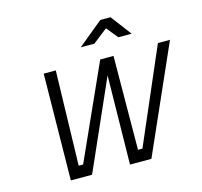

<svg xmlns="http://www.w3.org/2000/svg" viewBox="-128 -1072 1278 1213"><g transform="rotate(-15 511.5 -465.5)"><path d="M276 -696 260 -77H289L565 -690H652L648 -77H677L944 -696H1023L715 0H575L584 -581L327 0H188L197 -696ZM630 -931H697L799 -796H712L651 -871L555 -796H466Z"/></g></svg>

Font: Panefresco 400wt
Style: Italic
Weight: 400
Foundry: Campivisivi & Chank Co
Version: Version 1.001